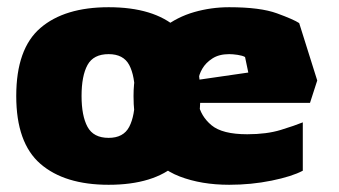

<svg xmlns="http://www.w3.org/2000/svg" viewBox="-20 -502 939 532"><path d="M281 10Q159 10 92 -48Q25 -106 25 -236Q25 -367 92 -424.5Q159 -482 281 -482Q406 -482 470.5 -424.5Q535 -367 535 -236Q535 -106 470.5 -48Q406 10 281 10ZM281 -120Q322 -120 338 -150.5Q354 -181 354 -236Q354 -292 338 -322Q322 -352 281 -352Q239 -352 222.5 -322Q206 -292 206 -236Q206 -181 222.5 -150.5Q239 -120 281 -120ZM615 10Q538 10 478 -13Q418 -36 384 -90Q350 -144 350 -236Q350 -302 372.5 -349Q395 -396 433 -425.5Q471 -455 518 -468.5Q565 -482 615 -482Q701 -482 747.5 -465Q794 -448 809 -438L859 -279L839 -217H529Q536 -180 566 -155Q596 -130 665 -130Q719 -130 758 -142Q797 -154 819 -163V-29Q789 -13 732.5 -1.5Q676 10 615 10ZM530 -281 668 -301 659 -344Q652 -348 638.5 -350Q625 -352 615 -352Q587 -352 568.5 -340Q550 -328 540.5 -311.5Q531 -295 530 -281Z"/></svg>

Font: Rowdies
Style: Regular
Weight: 400
Designer: Jaikishan Patel
Version: Version 1.000; ttfautohint (v1.8.3)